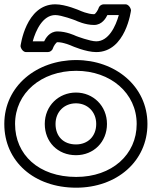

<svg xmlns="http://www.w3.org/2000/svg" viewBox="-22 -832 705 892"><path d="M586.7 -784.4C584.5 -798.4 573.1 -812 561 -812H460C449.2 -812 439 -804.6 436 -793.9C433.8 -786.8 422 -766 415 -766C385.8 -766 349.7 -782.6 349.7 -782.6C349.4 -782.7 348.9 -782.9 348.6 -783.1C347.7 -783.5 283 -812 235 -812C97 -812 73.3 -617.6 73.3 -617.6C75.5 -603.6 86.9 -590 99 -590H200C210.8 -590 221 -597.4 224 -608.1C226.2 -615.2 238 -636 245 -636C274.2 -636 310.3 -619.4 310.3 -619.4C310.6 -619.3 311.1 -619.1 311.4 -618.9C312.3 -618.5 377 -590 425 -590C563 -590 586.7 -784.4 586.7 -784.4ZM331 -664.9C325.2 -667.6 286.1 -686 245 -686C207.6 -686 189.7 -653.4 183.1 -640H130.1C144.3 -691.7 177.1 -762 235 -762C263.4 -762 324.7 -738.8 329 -737.1C334.8 -734.4 373.9 -716 415 -716C452.4 -716 470.3 -748.6 476.9 -762H529.9C515.7 -710.3 482.9 -640 425 -640C396.6 -640 335.3 -663.2 331 -664.9ZM-2 -256C-2 -82.4 136.4 40 332 40C519.7 40 663 -82.1 663 -256C663 -432.4 512.5 -553 332 -553C148.7 -553 -2 -432.5 -2 -256ZM48 -256C48 -399.5 169.3 -503 332 -503C491.5 -503 613 -399.6 613 -256C613 -113.9 498.3 -10 332 -10C157.6 -10 48 -113.6 48 -256ZM236 -256C236 -313.3 277.2 -352 331 -352C383.6 -352 425 -313.4 425 -256C425 -199.2 386.6 -161 331 -161C272.3 -161 236 -198.9 236 -256ZM186 -256C186 -173.1 245.7 -111 331 -111C413.4 -111 475 -172.8 475 -256C475 -340.6 410.4 -402 331 -402C250.8 -402 186 -340.7 186 -256Z"/></svg>

Font: Hussar Techniczny
Style: Bold 
Weight: 700
Foundry: Cannot Into Space Fonts
Version: Version 0.77